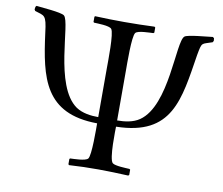

<svg xmlns="http://www.w3.org/2000/svg" viewBox="-77 -782 1023 880"><g transform="rotate(10 435.0 -342.5)"><path d="M852 -672 851 -684 845 -689C825 -686 729 -679 716 -668C681 -641 702 -343 582 -261C553 -241 514 -236 479 -236V-468C479 -498 477 -628 491 -645C501 -658 557 -658 573 -659L577 -662V-686L573 -689C526 -687 480 -686 434 -686C388 -686 343 -687 297 -689L294 -686V-662L297 -659C314 -658 368 -658 379 -645C394 -628 391 -495 391 -465V-236C356 -236 317 -241 287 -261C169 -343 189 -641 155 -668C140 -680 46 -686 24 -689L20 -684L18 -672L22 -665C67 -650 75 -659 85 -574C112 -369 146 -209 391 -207C391 -186 393 -56 379 -41C367 -28 314 -28 297 -27L294 -24V0L297 4C343 1 388 0 434 0C480 0 526 2 573 4L577 0V-24L573 -27C556 -28 507 -29 494 -39C474 -54 479 -199 479 -207C740 -212 754 -382 788 -595C800 -660 798 -647 848 -665Z"/></g></svg>

Font: Asana Math
Style: Regular
Weight: 400
Version: Version 000.958